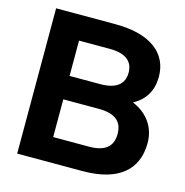

<svg xmlns="http://www.w3.org/2000/svg" viewBox="-106 -819 885 919"><g transform="rotate(15 336.5 -360.0)"><path d="M60 0H384C561 0 650 -77 650 -210C650 -285 610 -347 532 -380C591 -412 620 -463 620 -530C620 -645 531 -720 354 -720H60ZM206 -121V-308H383C463 -308 500 -276 500 -215C500 -153 463 -121 383 -121ZM206 -424V-599H358C438 -599 475 -567 475 -512C475 -456 438 -424 358 -424Z"/></g></svg>

Font: Aspekta 650
Style: Regular
Weight: 650
Designer: Ivo Dolenc
Version: Version 2.000